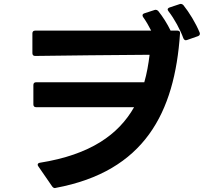

<svg xmlns="http://www.w3.org/2000/svg" viewBox="-20 -897 1040 978"><path d="M926 -692 932 -693 989 -713C995 -716 998 -719 998 -725C998 -727 998 -729 997 -731C977 -780 943 -835 914 -871C910 -875 906 -877 902 -877C899 -877 897 -877 895 -876L844 -859C838 -857 834 -853 834 -849C834 -846 836 -843 838 -840C869 -800 898 -746 914 -702C917 -696 921 -692 926 -692ZM145 -727V-626C145 -617 150 -612 159 -612C312 -614 550 -617 742 -618C736 -569 728 -523 715 -478H164C155 -478 150 -473 150 -464V-365C150 -356 155 -351 164 -351H663C584 -212 441 -109 183 -68C176 -67 172 -63 172 -58C172 -55 173 -53 175 -50L246 53C250 58 254 61 260 61L264 60C715 -24 870 -322 897 -727C898 -736 893 -741 884 -741H849C832 -776 810 -811 786 -841C782 -845 778 -847 774 -847C772 -847 769 -847 767 -846L715 -829C709 -827 706 -823 706 -819C706 -816 707 -813 709 -810C724 -789 738 -765 750 -741H159C150 -741 145 -736 145 -727Z"/></svg>

Font: LINE Seed JP_OTF Bold
Style: Regular
Weight: 700
Designer: LINE & Fontrix & Fontworks
Version: Version 1.009